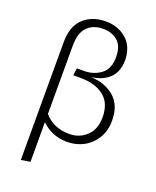

<svg xmlns="http://www.w3.org/2000/svg" viewBox="-170 -840 927 1144"><g transform="rotate(20 293.5 -268.5)"><path d="M105 206V-541Q105 -642 159.5 -692.5Q214 -743 300 -743Q377 -743 430 -698Q483 -653 486 -568Q486 -491 443 -450Q400 -409 328 -401Q418 -398 477 -348Q536 -298 536 -200Q536 -134 506.5 -86.5Q477 -39 429.5 -14Q382 11 327 11Q231 11 163 -54V197ZM323 -38Q386 -38 431 -80Q476 -122 476 -199Q476 -289 420.5 -332Q365 -375 273 -375H226L232 -421H278Q338 -421 383.5 -454.5Q429 -488 429 -564Q429 -632 393 -664Q357 -696 300 -696Q237 -696 200 -658.5Q163 -621 163 -540V-107Q221 -38 323 -38Z"/></g></svg>

Font: Trujillo Light
Style: Regular
Weight: 300
Designer: Fira Sans original fonts by bBox Type GmbH, Carrois Corporate GbR, & Edenspiekermann AG / Changes by Cristiano Sobral
Foundry: Fira Sans original fonts by bBox Type GmbH, Carrois Corporate GbR, & Edenspiekermann AG / Changes by Cristiano Sobral
Version: Version 4.301;July 28, 2020;FontCreator 13.0.0.2655 64-bit